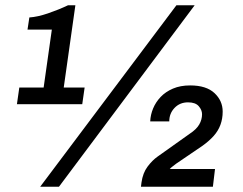

<svg xmlns="http://www.w3.org/2000/svg" viewBox="-20 -706 918 726"><path d="M44 -312 53 -375H145L176 -594H84L91 -640Q122 -642 161.5 -655.5Q201 -669 237 -686H265L221 -375H300L291 -312ZM132 0 647 -686H716L203 0ZM513 0 515 -16Q520 -52 538 -76Q556 -100 576 -114L697 -200Q723 -217 733.5 -235.5Q744 -254 744 -274Q744 -290 731.5 -304.5Q719 -319 691 -319Q660 -319 640 -298Q620 -277 620 -247H548Q549 -272 559 -296Q569 -320 587.5 -339.5Q606 -359 634 -371Q662 -383 699 -383Q760 -383 791 -354Q822 -325 822 -284Q822 -257 813.5 -234Q805 -211 788 -192Q771 -173 746 -155L646 -87Q641 -83 633 -77Q625 -71 622 -67H793L785 0Z"/></svg>

Font: Chivo SemiBold
Style: Italic
Weight: 600
Italic angle: -8.05°
Designer: Hector Gatti
Foundry: Omnibus-Type
Version: Version 2.002